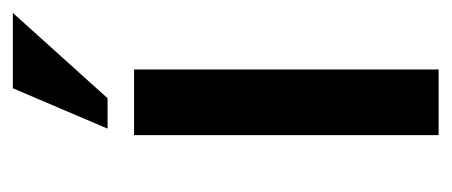

<svg xmlns="http://www.w3.org/2000/svg" viewBox="-216 -466 683 290"><g transform="rotate(-90 125.0 -321.5)"><path d="M164.6 0H65.4V-460H164.6ZM136.2 -643.1H250L121.1 -500H75.2Z"/></g></svg>

Font: Federo
Style: Regular
Weight: 400
Designer: Olexa M. Volochay | Cyreal.org
Foundry: Olexa M. Volochay | Cyreal.org
Version: Version 1.000